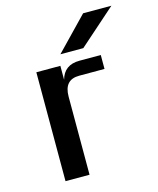

<svg xmlns="http://www.w3.org/2000/svg" viewBox="-104 -752 679 826"><g transform="rotate(-15 235.5 -339.0)"><path d="M471 -678 307 -533H205L345 -678ZM192 -485V-423Q209 -485 277 -485H372V-423H259Q192 -423 192 -348V0H85V-485Z"/></g></svg>

Font: Sarpanch Medium
Style: Regular
Weight: 500
Designer: Manushi Parikh (Devanagari and Latin), Jyotish Sonowal (Devanagari)
Foundry: Indian Type Foundry
Version: Version 2.004;PS 1.0;hotconv 1.0.78;makeotf.lib2.5.61930; tt